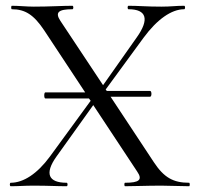

<svg xmlns="http://www.w3.org/2000/svg" viewBox="-20 -645 692 665"><path d="M500 -330H350L346 -335L477 -514C524 -578 574 -613 618 -613C622 -613 622 -625 618 -625C588 -625 573 -622 539 -622C487 -622 460 -625 425 -625C421 -625 421 -613 425 -613C488 -613 498 -578 454 -516L337 -350L189 -573C170 -602 182 -613 231 -613C235 -613 235 -625 231 -625C197 -625 151 -622 97 -622C73 -622 45 -625 21 -625C18 -625 18 -613 21 -613C67 -613 97 -594 133 -540L275 -325H137C132 -325 132 -304 137 -304H288L294 -296L153 -103C109 -43 61 -12 17 -12C13 -12 13 0 17 0C47 0 62 -2 96 -2C149 -2 175 0 211 0C215 0 215 -12 211 -12C147 -12 134 -44 175 -102L303 -281L455 -51C475 -22 462 -12 413 -12C410 -12 410 0 413 0C447 0 486 -2 539 -2L635 0C638 0 638 -12 635 -12C580 -12 548 -30 513 -83L363 -310H500C506 -310 506 -330 500 -330Z"/></svg>

Font: Cormorant Garamond
Style: Regular
Weight: 400
Designer: Christian Thalmann (Catharsis Fonts)
Foundry: Catharsis Fonts
Version: Version 4.002;Glyphs 3.4 (3410)